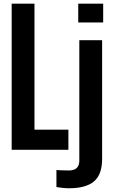

<svg xmlns="http://www.w3.org/2000/svg" viewBox="-20 -820 624 1051"><path d="M43.9 0V-800H168.7V-110.3H354.4V0ZM408.3 -696.9V-800H544.8V-696.9ZM358 210.5Q342.2 210.5 323.7 208.6Q305.2 206.7 288.9 203.9V110.8Q301.9 111.6 322.5 112.4Q343.2 113.1 357.6 113.1Q385.2 113.1 399.7 99.8Q414.2 86.5 414.2 59.3V-600H539V49.6Q539 135.4 494.5 173Q450.1 210.5 358 210.5Z"/></svg>

Font: Big Shoulders Display SC Thin
Style: Regular
Weight: 100
Designer: Patric King
Foundry: XO Type Co
Version: Version 2.002